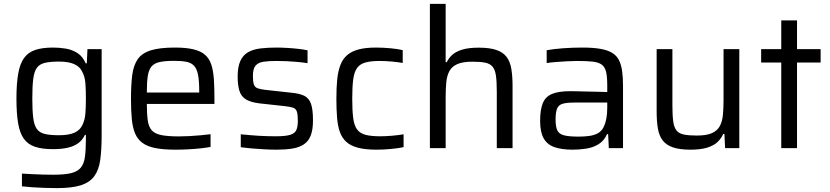

<svg xmlns="http://www.w3.org/2000/svg" viewBox="-20 -763 4273 989"><path d="M272.9 206Q240.9 206 207.3 204.7Q173.6 203.5 143.7 201.4Q113.8 199.4 93 196.8V131.2Q117.1 132.7 145.8 134.1Q174.5 135.6 203.1 136.3Q231.6 137 255.4 137Q312.5 137 345.7 129Q378.9 121 395.8 101Q412.6 81 417.5 45Q422.4 9 422.4 -47V-68H417.3Q404.2 -40.2 381.1 -24.1Q357.9 -8 325.9 -1.4Q294 5.3 253.2 5.3Q197.3 5.3 160.8 -6.8Q124.3 -18.8 103.3 -47.6Q82.3 -76.3 73.5 -127Q64.7 -177.7 64.7 -255Q64.7 -332.8 73.8 -383.8Q82.8 -434.7 103.8 -464.1Q124.8 -493.4 161.4 -505.7Q197.9 -518 253.7 -518Q287.7 -518 320.7 -512.3Q353.6 -506.5 380.2 -488.9Q406.8 -471.3 421.3 -436.8H427L430.5 -510H503.6V-66Q503.6 8.1 496.4 60.2Q489.2 112.4 465.8 144.4Q442.5 176.4 396.8 191.2Q351 206 272.9 206ZM284.9 -66.4Q334.5 -66.4 364 -79.7Q393.4 -93 405.8 -121.8Q417.3 -146.3 419.9 -179Q422.4 -211.7 422.4 -255.5Q422.4 -298.4 420.1 -330.9Q417.8 -363.4 407.2 -386Q393.9 -418.2 364 -432Q334.1 -445.8 284.9 -445.8Q239.3 -445.8 211.7 -439.4Q184 -433 170.1 -413.9Q156.1 -394.7 151.3 -356.9Q146.4 -319 146.4 -255.5Q146.4 -192.6 151.3 -155Q156.1 -117.4 170.1 -98.3Q184 -79.1 211.7 -72.8Q239.3 -66.4 284.9 -66.4Z M884.3 8Q822.4 8 780.9 -0.1Q739.4 -8.2 714 -26.8Q688.7 -45.3 675.9 -75.6Q663.1 -105.9 658.9 -150.1Q654.7 -194.3 654.7 -254Q654.7 -325.2 661 -375.4Q667.4 -425.7 688.8 -457.2Q710.1 -488.8 755.9 -503.4Q801.7 -518 880.2 -518Q939 -518 976.7 -508.9Q1014.3 -499.8 1036.2 -480.7Q1058.1 -461.6 1068.3 -430.5Q1078.6 -399.5 1081.6 -355.8Q1084.6 -312.1 1084.6 -254.9V-227.8H736.4Q736.4 -175.9 741.1 -143Q745.7 -110 761.5 -92Q777.3 -74 810.8 -67.2Q844.2 -60.4 901.8 -60.4Q926 -60.4 954.9 -61.9Q983.7 -63.3 1012.7 -66.1Q1041.6 -68.8 1064.6 -71.7V-6.1Q1044 -2.1 1013.4 1.2Q982.8 4.5 949.3 6.2Q915.7 8 884.3 8ZM1006.1 -269.1V-296Q1006.1 -347.5 1000 -378.2Q993.9 -408.8 979.4 -424.3Q964.9 -439.8 939.9 -444.7Q915 -449.6 877.7 -449.6Q830.3 -449.6 802.2 -443.4Q774.2 -437.3 760 -419.9Q745.8 -402.5 741.1 -370.6Q736.4 -338.6 736.4 -286.4H1025Z M1404.6 8Q1376.5 8 1343.1 6.2Q1309.7 4.5 1277.8 1.7Q1245.8 -1.1 1220.2 -4.6V-71.3Q1243.8 -69 1266.2 -67Q1288.5 -65 1310.8 -63.7Q1333 -62.5 1354.9 -61.7Q1376.9 -61 1400.2 -61Q1451.6 -61 1475.6 -68.7Q1499.5 -76.4 1506.9 -94.2Q1514.2 -111.9 1514.2 -140.6Q1514.2 -174.1 1508.9 -188.9Q1503.5 -203.7 1489.7 -208.3Q1475.9 -213 1449.2 -216L1316.9 -230.5Q1270.2 -236.1 1245.9 -251.6Q1221.7 -267.1 1212.9 -296.1Q1204.2 -325.1 1204.2 -368.7Q1204.2 -419.2 1218.1 -449.2Q1231.9 -479.3 1258 -494.1Q1284.1 -508.9 1321.2 -513.5Q1358.3 -518 1403.7 -518Q1430 -518 1459.2 -516.2Q1488.4 -514.5 1516.1 -511.4Q1543.7 -508.4 1564.2 -503.8V-437.7Q1538.4 -441.6 1511.6 -444Q1484.7 -446.5 1457.4 -447.8Q1430.1 -449 1402.5 -449Q1363.7 -449 1336.8 -444.9Q1310 -440.8 1296.3 -424.7Q1282.7 -408.7 1282.7 -371.8Q1282.7 -342.7 1287.5 -328.4Q1292.3 -314 1306 -308.7Q1319.7 -303.3 1345.4 -300.3L1483 -285.2Q1523.5 -281.2 1547.2 -269.7Q1571 -258.1 1581.6 -229.3Q1592.2 -200.4 1592.2 -142.2Q1592.2 -94.4 1580.5 -64.8Q1568.9 -35.1 1545 -19.3Q1521.1 -3.5 1486 2.3Q1451 8 1404.6 8Z M1920.2 8Q1862.5 8 1824.6 -1.8Q1786.8 -11.6 1764.2 -31.9Q1741.7 -52.3 1730.7 -83.3Q1719.7 -114.3 1716.2 -157.3Q1712.7 -200.3 1712.7 -255.1Q1712.7 -312 1717.1 -355.1Q1721.6 -398.2 1734 -429.5Q1746.5 -460.8 1769.3 -480Q1792 -499.2 1828 -508.6Q1863.9 -518 1916.8 -518Q1952 -518 1990.4 -514.5Q2028.8 -510.9 2054.4 -504.8V-438.7Q2030.6 -443.1 1997.5 -446.1Q1964.3 -449 1936.9 -449Q1889.9 -449 1861.6 -440.9Q1833.3 -432.9 1818.7 -411.9Q1804.2 -391 1799.3 -353.1Q1794.4 -315.1 1794.4 -255.5Q1794.4 -193.9 1799.3 -155.2Q1804.2 -116.5 1819.5 -96.1Q1834.8 -75.7 1863.6 -68.3Q1892.5 -61 1939.3 -61Q1967 -61 1999.8 -63.9Q2032.5 -66.8 2058.9 -71.2V-5.1Q2033.7 0.5 1995 4.2Q1956.4 8 1920.2 8Z M2194.4 0V-743H2275.6V-442.6H2281.2Q2291.5 -464.3 2310.4 -481.2Q2329.3 -498 2362 -507.7Q2394.7 -517.5 2445.6 -517.5Q2502.3 -517.5 2536.9 -505.6Q2571.4 -493.8 2589.6 -469.7Q2607.7 -445.7 2613.9 -408.2Q2620.2 -370.7 2620.2 -319.5V0H2539V-290.5Q2539 -342.7 2534.6 -373.5Q2530.2 -404.3 2517 -419.9Q2503.8 -435.4 2478.9 -440.3Q2453.9 -445.2 2413.1 -445.2Q2364 -445.2 2335.8 -432.9Q2307.7 -420.5 2294.9 -396.8Q2282.1 -373.1 2278.9 -339.4Q2275.6 -305.7 2275.6 -263.5V0Z M2929.9 8Q2874 8 2836.5 -4.9Q2799 -17.8 2780.6 -50.1Q2762.2 -82.4 2762.2 -140.2Q2762.2 -197.8 2775.8 -231.2Q2789.3 -264.6 2823.1 -279Q2856.9 -293.3 2917.6 -293.3Q2928.5 -293.3 2949.9 -292.8Q2971.4 -292.3 2999.3 -291.6Q3027.2 -290.9 3055.5 -290.4Q3083.9 -289.9 3108 -288.9V-320.7Q3108 -365.9 3102.3 -391.6Q3096.6 -417.3 3080 -429.8Q3063.4 -442.2 3032.5 -445.6Q3001.5 -449 2951.5 -449Q2929.6 -449 2899.7 -447.3Q2869.7 -445.6 2841.5 -443.4Q2813.3 -441.1 2796 -438.2V-504.4Q2833.7 -511 2881.6 -514.5Q2929.5 -518 2980.2 -518Q3034.1 -518 3071.3 -511.6Q3108.5 -505.3 3132.1 -491.4Q3155.7 -477.5 3167.7 -454.3Q3179.7 -431.2 3184.4 -398.2Q3189.2 -365.1 3189.2 -320.8V0H3116L3112.5 -72.1H3106.9Q3091.2 -36.6 3061.6 -19.2Q3032 -1.9 2997.1 3Q2962.1 8 2929.9 8ZM2960.4 -59.3Q2988.9 -59.3 3014 -62.6Q3039.1 -65.8 3058.3 -75.8Q3077.5 -85.9 3087.8 -105.7Q3098.5 -127 3103.2 -151.7Q3108 -176.3 3108 -208.9V-234.7H2938.4Q2899.3 -234.7 2878.3 -228.6Q2857.3 -222.5 2849.6 -203.7Q2841.8 -184.8 2841.8 -146.7Q2841.8 -110.5 2850.8 -91.5Q2859.8 -72.4 2885.6 -65.9Q2911.3 -59.3 2960.4 -59.3Z M3536.4 8Q3480.3 8 3445.7 -4.1Q3411.2 -16.2 3393 -40.3Q3374.9 -64.3 3368.6 -101.8Q3362.4 -139.3 3362.4 -190.5V-510H3443.6V-219.5Q3443.6 -167.7 3448 -136.7Q3452.3 -105.7 3465.5 -90.1Q3478.7 -74.6 3503.7 -69.7Q3528.7 -64.8 3569.5 -64.8Q3618.6 -64.8 3646.7 -77.1Q3674.9 -89.5 3687.6 -113.2Q3700.4 -136.9 3703.7 -170.6Q3707 -204.3 3707 -246.5V-510H3788.2V0H3715L3711.5 -73.2H3705.3Q3695.2 -49.2 3675.5 -30.9Q3655.9 -12.6 3622.2 -2.3Q3588.4 8 3536.4 8Z M4004.3 0V-441H3900.7V-510H4004.3V-658H4085.5V-510H4207.1V-441H4085.5V0Z"/></svg>

Font: Saira Thin
Style: Regular
Weight: 100
Designer: Hector Gatti with collaboration of the Omnibus-Type team
Foundry: Omnibus-Type
Version: Version 1.101